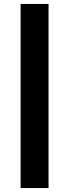

<svg xmlns="http://www.w3.org/2000/svg" viewBox="-20 -828 349 969"><path d="M225 -808V121H84V-808Z"/></svg>

Font: SVN-Poppins SemiBold
Style: Regular
Weight: 600
Designer: Ninad Kale (Devanagari), Jonny Pinhorn (Latin)
Foundry: Indian Type Foundry
Version: Version 3.002 2017